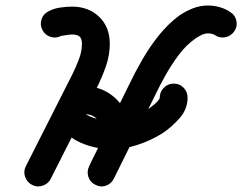

<svg xmlns="http://www.w3.org/2000/svg" viewBox="-20 -625 878 696"><path d="M134 -516Q124 -535 130.5 -555Q137 -575 156 -584Q174 -594 197.5 -597.5Q221 -601 241 -601Q301 -601 339.5 -564Q378 -527 378 -466Q378 -425 364 -385Q350 -345 332 -309Q290 -226 248 -143Q206 -60 164 23Q164 23 164 23Q164 23 164 23Q155 41 135 48Q115 55 96 45Q78 36 71 16Q64 -4 74 -23Q116 -106 158 -189Q200 -272 242 -355Q254 -379 265.5 -408.5Q277 -438 277 -466Q277 -485 268.5 -492.5Q260 -500 241 -500Q234 -500 218.5 -497.5Q203 -495 202 -495Q183 -485 163 -491.5Q143 -498 134 -516ZM829 -511Q817 -494 796.5 -490Q776 -486 759 -498Q754 -501 747 -502.5Q740 -504 734 -504Q722 -504 710 -498Q698 -492 688 -485Q655 -462 628 -426Q601 -390 579 -350.5Q557 -311 540 -275Q503 -201 466.5 -126.5Q430 -52 393 22Q384 41 364.5 48Q345 55 326 45Q307 36 300.5 16.5Q294 -3 303 -22Q339 -97 375.5 -171Q412 -245 449 -320Q470 -364 496.5 -410Q523 -456 556 -497Q589 -538 629 -568Q652 -584 678.5 -594.5Q705 -605 734 -605Q755 -605 776.5 -599Q798 -593 815 -581Q833 -570 837 -549Q841 -528 829 -511ZM393 22Q384 41 364.5 48Q345 55 326 45Q307 36 300.5 16.5Q294 -3 303 -22Q315 -48 332.5 -82.5Q350 -117 350 -146Q350 -173 333 -192Q316 -211 288 -211Q280 -211 281 -210.5Q282 -210 285 -214Q287 -217 287 -218Q287 -211 306 -203Q325 -195 347.5 -190Q370 -185 381 -185Q415 -185 450 -197Q485 -209 514 -227Q519 -231 530 -239Q541 -247 550 -256.5Q559 -266 559 -271Q559 -271 559 -271Q559 -271 559 -271Q559 -292 574 -307Q589 -322 610 -322Q631 -322 645.5 -307Q660 -292 660 -271Q660 -229 630.5 -196Q601 -163 569 -142Q528 -116 479 -100Q430 -84 381 -84Q353 -84 319 -92Q285 -100 255 -116.5Q225 -133 205.5 -158.5Q186 -184 186 -218Q186 -262 216 -287Q246 -312 288 -312Q334 -312 371 -289.5Q408 -267 429.5 -229.5Q451 -192 451 -146Q451 -102 431.5 -59Q412 -16 393 22Q393 22 393 22Q393 22 393 22Z"/></svg>

Font: FRB American Cursive Ultra
Style: Bold Italic
Weight: 1000
Italic angle: -25°
Version: Version 2.0;Modular Font Editor K font №1